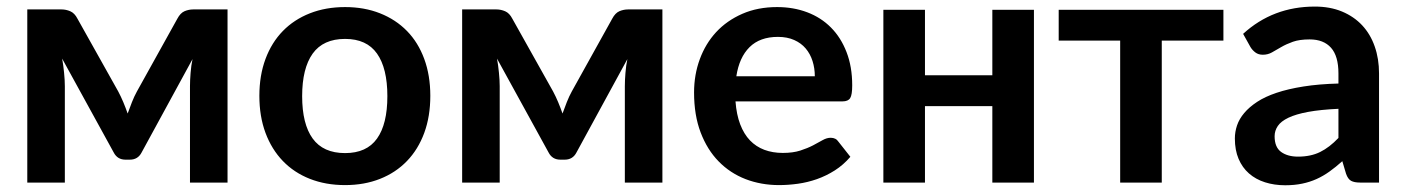

<svg xmlns="http://www.w3.org/2000/svg" viewBox="-20 -542 4169 570"><path d="M655.5 -514V0H544V-286Q544 -303.5 545.8 -325.5Q547.5 -347.5 551.5 -366.5L400.5 -89.5Q389.5 -68 365.5 -68H352.5Q328.5 -68 317.5 -89.5L164.5 -368Q168 -349 170.2 -326.5Q172.5 -304 172.5 -286V0H61V-514H163Q176 -514 188.8 -508.5Q201.5 -503 210 -486.5L331 -270.5Q339 -255.5 346 -238.8Q353 -222 359 -205Q365 -222 371.8 -239Q378.5 -256 386.5 -270.5L506.5 -486.5Q515.5 -503.5 528 -508.8Q540.5 -514 553.5 -514Z M1004.5 -87.5Q1068.5 -87.5 1099.2 -130.5Q1130 -173.5 1130 -256.5Q1130 -339.5 1099.2 -383Q1068.5 -426.5 1004.5 -426.5Q939.5 -426.5 908.2 -382.8Q877 -339 877 -256.5Q877 -174 908.2 -130.8Q939.5 -87.5 1004.5 -87.5ZM1004.5 -521Q1061.5 -521 1108.2 -502.5Q1155 -484 1188.2 -450Q1221.5 -416 1239.5 -367Q1257.5 -318 1257.5 -257.5Q1257.5 -196.5 1239.5 -147.5Q1221.5 -98.5 1188.2 -64Q1155 -29.5 1108.2 -11Q1061.5 7.5 1004.5 7.5Q947 7.5 900 -11Q853 -29.5 819.8 -64Q786.5 -98.5 768.2 -147.5Q750 -196.5 750 -257.5Q750 -318 768.2 -367Q786.5 -416 819.8 -450Q853 -484 900 -502.5Q947 -521 1004.5 -521Z M1946.5 -514V0H1835V-286Q1835 -303.5 1836.8 -325.5Q1838.5 -347.5 1842.5 -366.5L1691.5 -89.5Q1680.5 -68 1656.5 -68H1643.5Q1619.5 -68 1608.5 -89.5L1455.5 -368Q1459 -349 1461.2 -326.5Q1463.5 -304 1463.5 -286V0H1352V-514H1454Q1467 -514 1479.8 -508.5Q1492.5 -503 1501 -486.5L1622 -270.5Q1630 -255.5 1637 -238.8Q1644 -222 1650 -205Q1656 -222 1662.8 -239Q1669.5 -256 1677.5 -270.5L1797.5 -486.5Q1806.5 -503.5 1819 -508.8Q1831.5 -514 1844.5 -514Z M2163.5 -241Q2166.5 -201.5 2177.5 -172.8Q2188.5 -144 2206.5 -125.2Q2224.5 -106.5 2249.2 -97.2Q2274 -88 2304 -88Q2334 -88 2355.8 -95Q2377.5 -102 2393.8 -110.5Q2410 -119 2422.2 -126Q2434.5 -133 2446 -133Q2461.5 -133 2469 -121.5L2504.5 -76.5Q2484 -52.5 2458.5 -36.2Q2433 -20 2405.2 -10.2Q2377.5 -0.5 2348.8 3.5Q2320 7.5 2293 7.5Q2239.5 7.5 2193.5 -10.2Q2147.5 -28 2113.5 -62.8Q2079.5 -97.5 2060 -148.8Q2040.5 -200 2040.5 -267.5Q2040.5 -320 2057.5 -366.2Q2074.5 -412.5 2106.2 -446.8Q2138 -481 2183.8 -501Q2229.5 -521 2287 -521Q2335.5 -521 2376.5 -505.5Q2417.5 -490 2447 -460.2Q2476.5 -430.5 2493.2 -387.2Q2510 -344 2510 -288.5Q2510 -260.5 2504 -250.8Q2498 -241 2481 -241ZM2399 -315.5Q2399 -339.5 2392.2 -360.8Q2385.5 -382 2372 -398Q2358.5 -414 2337.8 -423.2Q2317 -432.5 2289.5 -432.5Q2236 -432.5 2205.2 -402Q2174.5 -371.5 2166 -315.5Z M3049.5 -513V0H2926V-227H2726V0H2602.5V-513H2726V-318.5H2926V-513Z M3612 -421.5H3429V0H3305.5V-421.5H3123V-513H3612Z M3670.5 -441.5Q3759 -522.5 3883.5 -522.5Q3928.5 -522.5 3964 -507.8Q3999.5 -493 4024 -466.8Q4048.5 -440.5 4061.2 -404Q4074 -367.5 4074 -324V0H4018Q4000.5 0 3991 -5.2Q3981.5 -10.5 3976 -26.5L3965 -63.5Q3945.5 -46 3927 -32.8Q3908.5 -19.5 3888.5 -10.5Q3868.5 -1.5 3845.8 3.2Q3823 8 3795.5 8Q3763 8 3735.5 -0.8Q3708 -9.5 3688 -27Q3668 -44.5 3657 -70.5Q3646 -96.5 3646 -131Q3646 -150.5 3652.5 -169.8Q3659 -189 3673.8 -206.5Q3688.5 -224 3712 -239.5Q3735.5 -255 3769.8 -266.5Q3804 -278 3849.5 -285.2Q3895 -292.5 3953.5 -294V-324Q3953.5 -375.5 3931.5 -400.2Q3909.5 -425 3868 -425Q3838 -425 3818.2 -418Q3798.5 -411 3783.5 -402.2Q3768.5 -393.5 3756.2 -386.5Q3744 -379.5 3729 -379.5Q3716 -379.5 3707 -386.2Q3698 -393 3692.5 -402ZM3953.5 -219Q3900 -216.5 3863.5 -209.8Q3827 -203 3805 -192.5Q3783 -182 3773.5 -168Q3764 -154 3764 -137.5Q3764 -105 3783.2 -91Q3802.5 -77 3833.5 -77Q3871.5 -77 3899.2 -90.8Q3927 -104.5 3953.5 -132.5Z"/></svg>

Font: Lato
Style: Bold
Weight: 700
Designer: Lukasz Dziedzic with Adam Twardoch and Botio Nikoltchev
Foundry: tyPoland Lukasz Dziedzic
Version: Version 2.010; 2014-09-01; http://www.latofonts.com/; ttfaut